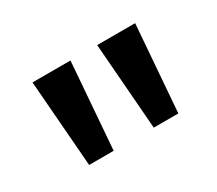

<svg xmlns="http://www.w3.org/2000/svg" viewBox="-63 -833 561 496"><g transform="rotate(-30 218.0 -585.0)"><path d="M178.2 -713.9 158.2 -456.1H85L64.9 -713.9ZM371.1 -713.9 351.1 -456.1H277.8L257.8 -713.9Z"/></g></svg>

Font: f4618774984       
Style: Regular
Weight: 600
Foundry: Ascender Corporation
Version: Version 1.10